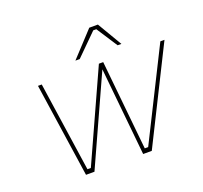

<svg xmlns="http://www.w3.org/2000/svg" viewBox="-124 -861 1064 1004"><g transform="rotate(-20 408.5 -358.5)"><path d="M342 -580 469 -717H517L598 -580H577L501 -697H484L366 -580ZM556 0H508L459 -489L237 0H190L113 -523H134L207 -25H226L452 -523H476L526 -25H545L794 -523H817Z"/></g></svg>

Font: Tomorrow Thin
Style: Italic
Weight: 250
Italic angle: -10°
Designer: Tony de Marco, Monica Rizzolli
Foundry: Just in Type
Version: Version 2.002